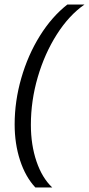

<svg xmlns="http://www.w3.org/2000/svg" viewBox="-20 -770 395 852"><path d="M45 -218Q45 -321 74.5 -423.5Q104 -526 157 -611Q210 -696 279 -750H355Q286 -702 232 -617Q178 -532 147.5 -427.5Q117 -323 117 -216Q117 -127 142 -53.5Q167 20 212 62H137Q93 15 69 -58.5Q45 -132 45 -218Z"/></svg>

Font: Sarabun Light
Style: Italic
Weight: 300
Italic angle: -10°
Designer: Suppakit Chalermlarp | Katatrad Co.,Ltd.
Foundry: Cadson Demak Co.,Ltd.
Version: Version 1.000; ttfautohint (v1.6)